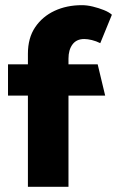

<svg xmlns="http://www.w3.org/2000/svg" viewBox="-20 -723 453 743"><path d="M11 -353H88V0H245V-353H387L358 -474H245V-496Q245 -530 260.5 -551Q276 -572 306 -572Q319 -572 335.5 -568Q352 -564 368 -556L413 -666Q402 -676 382 -684Q362 -692 339.5 -697.5Q317 -703 297 -703Q238 -703 191 -681Q144 -659 116 -617.5Q88 -576 88 -515V-474H11Z"/></svg>

Font: Catamaran Thin ExtraBold
Style: Regular
Weight: 800
Version: Version 2.000